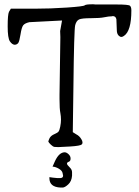

<svg xmlns="http://www.w3.org/2000/svg" viewBox="-20 -679 644 890"><path d="M209 147V142.1Q211.4 143.1 225.6 144.5Q236.8 146 246.1 146.5H260.3Q272.5 145.5 272.5 135.3Q272.5 132.8 269.8 122.1Q267.1 111.3 252.4 102.8Q237.8 94.2 223.6 93.3Q229 81.5 234.9 67.9Q253.9 26.9 280.3 26.9H280.8Q289.6 27.8 298.3 36.4Q307.1 44.9 307.1 55.2V56.6Q307.1 67.9 298.8 70.8Q290.5 73.7 290.5 79.3Q290.5 85 302.2 95.9Q314 106.9 314 119.1V135.3Q312 161.6 296.1 176Q280.3 190.4 270.5 190.4H260.3Q209 188 209 147ZM21.5 -624 30.3 -638.7H138.7Q213.9 -638.7 291 -644Q368.2 -649.4 372.6 -654.3Q377 -659.2 412.1 -659.2Q418 -658.2 422.9 -658.2Q422.9 -658.2 521.5 -658.2Q576.2 -658.2 582.5 -652.3Q588.9 -646.5 588.9 -630.9Q588.9 -535.2 554.7 -512.7Q547.9 -507.8 543 -507.8Q536.1 -507.8 530.3 -513.7Q521.5 -522.5 521.5 -539.1L519.5 -589.8Q516.6 -604.5 502 -604.5L500 -603.5Q484.4 -603.5 463.9 -599.1Q443.4 -594.7 401.4 -594.7Q359.4 -594.7 346.7 -588.9Q334 -583 328.6 -562.5Q323.2 -542 320.3 -275.4L317.4 -66.4L333 -56.6Q348.6 -48.8 357.4 -33.2Q362.3 -25.4 362.3 -19.5Q362.3 -18.6 362.3 -17.6Q362.3 -12.7 359.4 -9.8Q352.5 -2.9 306.6 0Q260.7 2.9 250 2.9Q239.3 2.9 232.4 2Q225.6 1 215.8 -8.3Q206.1 -17.6 204.1 -22.5V-23.4Q205.1 -28.3 210 -39.1Q216.8 -50.8 231.9 -57.1Q247.1 -63.5 251.5 -69.3Q255.9 -75.2 259.3 -92.3Q262.7 -109.4 262.7 -124.5Q262.7 -139.6 259.8 -155.3Q255.9 -172.9 255.9 -219.7V-240.2L259.8 -506.8Q258.8 -524.4 258.8 -535.2L267.6 -584L116.2 -576.2Q94.7 -571.3 87.4 -561.5Q80.1 -551.8 75.2 -520Q70.3 -488.3 64.5 -479.5Q57.6 -471.7 48.8 -471.7H46.9Q36.1 -472.7 25.9 -487.3Q15.6 -502 15.6 -556.6Q15.6 -611.3 21.5 -624Z"/></svg>

Font: Drukaatie burti
Style: Light
Weight: 300
Version: Version 0.14